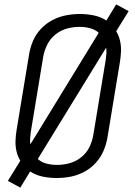

<svg xmlns="http://www.w3.org/2000/svg" viewBox="-20 -807 616 879"><path d="M73 52 118 -22Q144 -5 175.5 1.5Q207 8 239 8Q271 8 302.5 2Q334 -4 364 -19.5Q394 -35 417.5 -60.5Q441 -86 454 -116.5Q467 -147 472 -178L529 -523Q533 -548 534 -572.5Q535 -597 529.5 -620.5Q524 -644 512 -664L569 -756L512 -787L467 -713Q441 -730 409.5 -736.5Q378 -743 346 -743Q315 -743 283 -737Q251 -731 221 -715.5Q191 -700 167.5 -675Q144 -650 131 -619.5Q118 -589 113 -557L56 -212Q52 -188 51 -163Q50 -138 55.5 -114.5Q61 -91 73 -71L16 21ZM119 -146Q117 -160 118 -174Q119 -188 121 -203L178 -548Q183 -576 196.5 -603Q210 -630 234.5 -649.5Q259 -669 287.5 -676.5Q316 -684 344 -684Q369 -684 392 -678Q415 -672 432 -657ZM241 -52Q216 -52 193 -58Q170 -64 153 -79L466 -589Q468 -575 467 -561Q466 -547 464 -533L407 -188Q402 -159 388.5 -132Q375 -105 350.5 -86Q326 -67 297.5 -59.5Q269 -52 241 -52Z"/></svg>

Font: Iosevka Sparkle Light
Style: Italic
Weight: 300
Italic angle: -9°
Designer: Belleve Invis
Foundry: Belleve Invis
Version: Version 4.5.0; ttfautohint (v1.8.3)